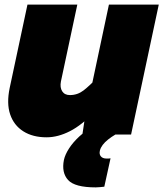

<svg xmlns="http://www.w3.org/2000/svg" viewBox="-20 -583 708 832"><path d="M315 -563 244 -230Q239 -204 249.5 -187.5Q260 -171 283 -171Q316 -171 342.5 -191.5Q369 -212 410 -255L391 -100Q335 -41 283 -14.5Q231 12 182 12Q122 12 81 -14Q40 -40 24 -87.5Q8 -135 22 -202L99 -563ZM668 -563 548 0H337L348 -73L452 -563ZM432 226Q422 227 412.5 228Q403 229 395 229Q304 229 275 197Q246 165 257 110Q262 87 279 60.5Q296 34 323.5 8.5Q351 -17 389 -37L480 0Q463 10 448.5 21.5Q434 33 425 45Q416 57 413 69Q409 85 417 94.5Q425 104 441 104Q446 104 450.5 104Q455 104 459 103Z"/></svg>

Font: Azeret Mono Thin Black
Style: Italic
Weight: 900
Italic angle: -12°
Version: Version 1.002